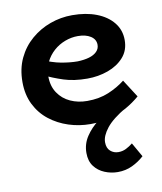

<svg xmlns="http://www.w3.org/2000/svg" viewBox="-82 -550 729 864"><g transform="rotate(-10 282.0 -117.5)"><path d="M303 14Q252 14 204 -1.5Q156 -17 117.5 -47Q79 -77 56.5 -122Q34 -167 34 -225Q34 -286 56.5 -333.5Q79 -381 118 -414.5Q157 -448 205.5 -465.5Q254 -483 306 -483Q369 -483 417 -464.5Q465 -446 492.5 -412Q520 -378 520 -332Q520 -285 492 -253.5Q464 -222 419.5 -206Q375 -190 325 -190Q264 -190 217.5 -205Q171 -220 126 -242V-313Q179 -289 220 -281.5Q261 -274 295 -274Q325 -275 347.5 -281.5Q370 -288 383 -301Q396 -314 396 -332Q396 -357 373.5 -371.5Q351 -386 315 -386Q285 -386 256 -375Q227 -364 204 -343.5Q181 -323 167 -294.5Q153 -266 153 -230Q153 -186 174 -154.5Q195 -123 230 -107Q265 -91 307 -91Q362 -91 405 -109Q448 -127 481 -153L533 -72Q504 -47 469.5 -27.5Q435 -8 393 3Q351 14 303 14ZM387 248Q356 248 327 236Q298 224 280 200Q262 176 262 139Q262 98 284.5 64Q307 30 340.5 5Q374 -20 406 -36L473 -31Q408 7 380.5 42Q353 77 353 106Q353 133 368.5 146.5Q384 160 405 160Q424 160 440 152Q456 144 471 132L508 197Q484 219 453.5 233.5Q423 248 387 248Z"/></g></svg>

Font: BioRhyme
Style: Bold
Weight: 700
Designer: Aoife Mooney
Foundry: Aoife Mooney Type
Version: Version 1.600;gftools[0.9.33]